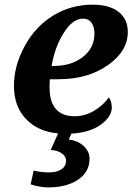

<svg xmlns="http://www.w3.org/2000/svg" viewBox="-20 -566 575 826"><path d="M125 168Q142.1 171.9 159.2 173.8Q176.3 175.8 189.9 175.8Q224.1 175.8 244.1 162.6Q264.2 149.4 264.2 125Q264.2 106.9 246.3 94Q228.5 81.1 198.2 79.1L230 7.8Q144 0.5 92 -53.7Q40 -107.9 40 -196.8Q40 -281.7 85.4 -366.2Q130.9 -450.7 207.5 -498.3Q284.2 -545.9 378.9 -545.9Q450.7 -545.9 490.2 -514.9Q529.8 -483.9 529.8 -428.2Q529.8 -345.7 443.6 -285.4Q357.4 -225.1 231.9 -225.1H194.8Q193.4 -215.3 193.4 -205.3Q193.4 -195.3 193.4 -187Q193.4 -128.9 220.2 -97.4Q247.1 -65.9 301.8 -65.9Q343.3 -65.9 382.6 -88.1Q421.9 -110.4 448.2 -147Q454.1 -139.6 457.5 -128.2Q460.9 -116.7 460.9 -104Q460.9 -63.5 413.3 -29.5Q365.7 4.4 287.1 8.8L275.9 34.2Q315.4 39.1 340.3 62.5Q365.2 85.9 365.2 117.2Q365.2 173.8 315.9 207Q266.6 240.2 187 240.2Q171.4 240.2 150.1 236.6Q128.9 232.9 111.8 227.1ZM210.9 -282.2Q287.1 -282.2 336.7 -321Q386.2 -359.9 386.2 -420.9Q386.2 -451.7 373.3 -468.8Q360.4 -485.8 336.9 -485.8Q292.5 -485.8 253.9 -424.1Q215.3 -362.3 202.1 -282.2Z"/></svg>

Font: Droid Serif
Style: Bold Italic
Weight: 700
Italic angle: -12°
Designer: Monotype Design team
Foundry: Monotype Imaging Inc.
Version: Version 1.03